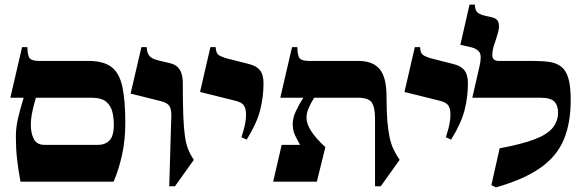

<svg xmlns="http://www.w3.org/2000/svg" viewBox="-20 -790 2518 835"><path d="M366 -525Q431 -525 465.5 -498Q500 -471 512.5 -411.5Q525 -352 525 -255Q525 -182 511 -117.5Q497 -53 474 0H69Q59 -54 54 -100Q49 -146 49 -197Q49 -232 57.5 -271.5Q66 -311 83 -365H25L76 -585H99Q100 -545 110.5 -535Q121 -525 151 -525ZM174 -160H407Q437 -160 456 -179Q475 -198 475 -248Q475 -275 469 -302Q463 -329 442.5 -347Q422 -365 377 -365H136Q123 -320 118.5 -294.5Q114 -269 114 -248Q114 -211 127 -185.5Q140 -160 174 -160Z M775 -430Q775 -345 777 -290Q779 -235 784 -199.5Q789 -164 798.5 -140.5Q808 -117 823 -95L741 20H716L725 -285Q726 -314 717 -328.5Q708 -343 680 -350L548 -383L595 -585H618Q619 -560 629.5 -547Q640 -534 670 -527L720 -515Q775 -503 775 -430Z M1126 -427Q1126 -369 1111.5 -311.5Q1097 -254 1053 -183L1030 -193Q1041 -227 1045.5 -249Q1050 -271 1050 -291Q1050 -317 1041 -331Q1032 -345 1003 -352L850 -390L895 -585H918Q919 -560 930 -551.5Q941 -543 970 -535L1061 -512Q1095 -504 1110.5 -484.5Q1126 -465 1126 -427Z M1313 -278Q1313 -252 1332.5 -221Q1352 -190 1395 -150L1358 0H1168L1205 -160H1285Q1272 -183 1262.5 -203Q1253 -223 1253 -251Q1253 -277 1266.5 -306Q1280 -335 1299 -365H1199L1250 -585H1273Q1274 -545 1284.5 -535Q1295 -525 1325 -525H1539Q1602 -525 1631.5 -489Q1661 -453 1661 -370Q1661 -307 1664.5 -264.5Q1668 -222 1674.5 -192Q1681 -162 1692 -139.5Q1703 -117 1718 -95L1636 20H1611V-273Q1611 -324 1596.5 -344.5Q1582 -365 1537 -365H1346Q1330 -338 1321.5 -318Q1313 -298 1313 -278Z M2015 -427Q2015 -369 2000.5 -311.5Q1986 -254 1942 -183L1919 -193Q1930 -227 1934.5 -249Q1939 -271 1939 -291Q1939 -317 1930 -331Q1921 -345 1892 -352L1739 -390L1784 -585H1807Q1808 -560 1819 -551.5Q1830 -543 1859 -535L1950 -512Q1984 -504 1999.5 -484.5Q2015 -465 2015 -427Z M2137 25 2117 15 2153 -145Q2249 -163 2304.5 -184Q2360 -205 2383.5 -234Q2407 -263 2407 -301Q2407 -331 2391 -348Q2375 -365 2329 -365H2034L2065 -500Q2076 -547 2065 -563Q2054 -579 2027 -585L1982 -595L2022 -770H2045Q2046 -745 2057 -735.5Q2068 -726 2096 -720L2115 -716Q2143 -710 2148 -692Q2153 -674 2146 -649Q2139 -624 2130 -598Q2121 -572 2121 -550Q2121 -525 2150 -525H2298Q2339 -525 2370 -520.5Q2401 -516 2421.5 -499.5Q2442 -483 2452 -449Q2462 -415 2462 -355Q2462 -254 2431.5 -182Q2401 -110 2330 -60Q2259 -10 2137 25Z"/></svg>

Font: Bona Nova SC
Style: Bold
Weight: 700
Designer: Mateusz Machalski
Foundry: Capitalics
Version: Version 4.001; ttfautohint (v1.8.4.7-5d5b)